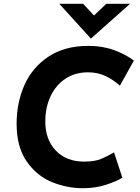

<svg xmlns="http://www.w3.org/2000/svg" viewBox="-20 -984 740 1017"><path d="M420 13Q334 13 254 -20Q174 -53 121 -129.5Q68 -206 68 -329Q68 -439 109 -532.5Q150 -626 236 -683.5Q322 -741 448 -741Q523 -741 584.5 -718.5Q646 -696 689 -663L615 -530Q584 -559 541.5 -580Q499 -601 446 -601Q379 -601 328 -568Q277 -535 248.5 -475.5Q220 -416 220 -340Q220 -245 275.5 -186.5Q331 -128 426 -128Q481 -128 515 -142Q549 -156 584 -177L628 -43Q601 -25 543.5 -6Q486 13 420 13ZM669 -964 462 -780H461L294 -964H420L478 -902L543 -964Z"/></svg>

Font: Josefin Sans
Style: Bold Italic
Weight: 700
Italic angle: -7°
Designer: Santiago Orozco
Foundry: Typemade
Version: Version 2.000